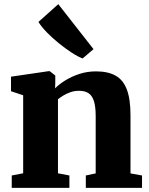

<svg xmlns="http://www.w3.org/2000/svg" viewBox="-20 -904 715 924"><path d="M91.5 -70V-445.5L33 -465V-535L214 -561.5H219.5L246 -540.5V-504L245 -479Q265.5 -499.5 295.8 -518Q326 -536.5 363.2 -548.5Q400.5 -560.5 442 -560.5Q499.5 -560.5 536.2 -540Q573 -519.5 590.5 -473Q608 -426.5 608 -349.5V-69.5L663.5 -59.5V0H393V-59.5L440.5 -69.5V-345.5Q440.5 -390 432.2 -416.8Q424 -443.5 406.5 -455.2Q389 -467 360.5 -467Q338.5 -467 319.5 -460.5Q300.5 -454 285.2 -444.5Q270 -435 259 -426.5V-70L314 -59.5V0H36.5V-59.5ZM377 -623Q355 -631 324.8 -650.8Q294.5 -670.5 263 -696Q231.5 -721.5 205.2 -748.5Q179 -775.5 165 -798.5L260.5 -884L430 -667.5L378 -623Z"/></svg>

Font: Merriweather 36pt Black
Style: Regular
Weight: 900
Version: Version 2.100